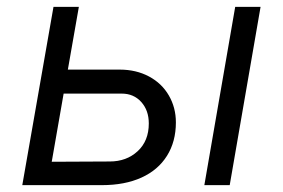

<svg xmlns="http://www.w3.org/2000/svg" viewBox="-20 -540 826 560"><path d="M96 -68 300 -69Q349 -69 381.5 -99Q414 -129 414 -180Q414 -218 392 -242.5Q370 -267 335 -267H127L140 -337H329Q377 -337 414.5 -317Q452 -297 472.5 -261.5Q493 -226 493 -183Q493 -127 467 -85.5Q441 -44 392.5 -22Q344 0 277 0H81ZM136 -520H210L173 -309L171 -298L119 0H45ZM666 -520H740L650 0H576Z"/></svg>

Font: Fixel Italic Variable Display Thin
Style: Italic
Weight: 100
Italic angle: -10°
Designer: AlfaBravo + MacPaw
Foundry: Kyrylo Tkachov, Marchela Mozhyna, Serhii Makarenko, Maria Weinstein, Zakhar Kryvoshyya
Version: Version 1.210;Glyphs 3.2 (3217)